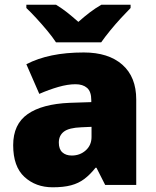

<svg xmlns="http://www.w3.org/2000/svg" viewBox="-20 -786 663 816"><path d="M336 -563Q441 -563 500 -511Q559 -459 559 -363V0H427L390 -73H386Q363 -44 338.5 -25.5Q314 -7 282 1.5Q250 10 204 10Q132 10 84 -34Q36 -78 36 -169Q36 -258 97.5 -301Q159 -344 276 -349L368 -352V-360Q368 -397 350 -412.5Q332 -428 301 -428Q268 -428 228 -416.5Q188 -405 147 -387L92 -513Q140 -538 200.5 -550.5Q261 -563 336 -563ZM325 -245Q273 -243 251.5 -226.5Q230 -210 230 -180Q230 -152 245 -138.5Q260 -125 285 -125Q320 -125 344.5 -147Q369 -169 369 -204V-247ZM218 -606Q203 -629 180.5 -656Q158 -683 134.5 -708.5Q111 -734 92 -752V-766H218Q244 -750 265.5 -733Q287 -716 313 -693Q339 -716 362 -733.5Q385 -751 411 -766H535V-752Q518 -735 494.5 -709.5Q471 -684 448.5 -656.5Q426 -629 410 -606Z"/></svg>

Font: Noto Sans Cherokee Black
Style: Regular
Weight: 900
Designer: Monotype Design Team
Foundry: Monotype Imaging Inc.
Version: Version 2.001; ttfautohint (v1.8.4.7-5d5b)